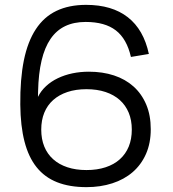

<svg xmlns="http://www.w3.org/2000/svg" viewBox="-20 -755 711 790"><path d="M335.8 15Q393.5 15 442.2 -0.8Q490.8 -16.5 525.9 -46.8Q561 -77.2 580.7 -121.6Q600.3 -166 600.3 -223.3Q600.3 -280.8 581.6 -325Q562.8 -369.2 529.3 -399.2Q495.8 -429.2 449.1 -444.6Q402.3 -460 345.8 -460Q310.2 -460 277.8 -453.2Q245.3 -446.3 218 -433.2Q190.7 -420.2 169.7 -400.8Q148.7 -381.5 136.2 -356.3L136.7 -379.5Q138.3 -452.3 151.1 -506Q163.8 -559.7 188 -595Q212.2 -630.3 248.2 -647.5Q284.2 -664.7 332.3 -664.7Q411.7 -664.7 456.7 -629.9Q501.7 -595.2 518.7 -520.7L592.5 -533Q571.2 -633 506 -684Q440.8 -735 334.2 -735Q263.8 -735 212.3 -710.3Q160.8 -685.7 127.4 -634.8Q94 -584 78.2 -506.7Q62.5 -429.3 63.5 -324.3Q64.3 -236.7 80.8 -172.7Q97.2 -108.7 130.6 -67Q164 -25.3 215 -5.2Q266 15 335.8 15ZM335.8 -55.3Q291.8 -55.3 257.3 -66.8Q222.8 -78.2 198.8 -99.8Q174.8 -121.3 162.2 -152.1Q149.7 -182.8 149.7 -221.7Q149.7 -260.5 162.2 -291.2Q174.8 -322 198.8 -343.4Q222.8 -364.8 257.3 -376.4Q291.8 -388 335.8 -388Q379.8 -388 414.4 -376.4Q449 -364.8 472.9 -343.4Q496.8 -322 509.6 -291.2Q522.3 -260.5 522.3 -221.7Q522.3 -182.8 509.8 -152.1Q497.2 -121.3 473.2 -99.8Q449.3 -78.2 414.6 -66.8Q379.8 -55.3 335.8 -55.3Z"/></svg>

Font: Vela Sans GX ExtLt
Style: Regular
Weight: 200
Designer: Principal design: Mikhail Sharanda - project Manrope.
Design modification: Ravid Balaliev
Foundry: Mikhail Sharanda
Version: Version 1.001